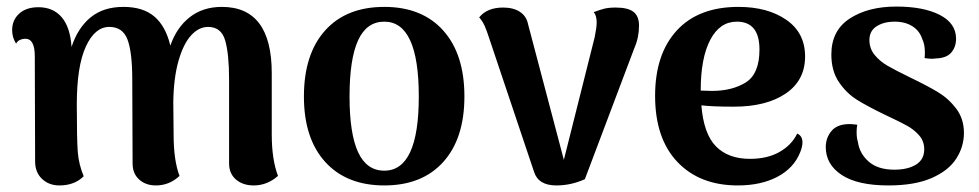

<svg xmlns="http://www.w3.org/2000/svg" viewBox="-20 -551 2982 585"><path d="M827 -15Q794 14 753 14Q720 14 699 -4Q678 -22 678 -53V-308Q678 -387 666 -428Q654 -469 614 -469Q586 -469 562.5 -443.5Q539 -418 524 -366Q509 -314 508 -240L509 -141Q509 -62 527 -15Q496 14 455 14Q424 14 404 -4Q384 -22 384 -53L383 -308Q383 -392 368.5 -430.5Q354 -469 313 -469Q269 -469 241.5 -409Q214 -349 214 -233Q214 -125 217 -87.5Q220 -50 235 -14Q207 14 161 14Q129 14 108 -6Q87 -26 87 -59L86 -380Q86 -433 57 -433Q49 -433 41 -429.5Q33 -426 29 -418Q17 -437 17 -459Q17 -490 38.5 -509.5Q60 -529 97 -529Q142 -529 168 -498.5Q194 -468 198 -408Q217 -466 256 -498Q295 -530 356 -530Q416 -530 450.5 -500.5Q485 -471 499 -412Q518 -467 558 -498.5Q598 -530 656 -530Q808 -530 808 -328V-141Q808 -65 827 -15Z M906 -257Q906 -386 970.5 -458Q1035 -530 1151 -530Q1266 -530 1330.5 -458Q1395 -386 1395 -257Q1395 -129 1330.5 -57.5Q1266 14 1151 14Q1036 14 971 -57.5Q906 -129 906 -257ZM1256 -257Q1256 -485 1151 -485Q1097 -485 1071 -428Q1045 -371 1045 -257Q1045 -144 1071 -87.5Q1097 -31 1151 -31Q1256 -31 1256 -257Z M1927 -473Q1927 -437 1913 -405L1762 -5Q1720 14 1675 14Q1620 14 1607 -28L1470 -436Q1463 -458 1456.5 -472.5Q1450 -487 1440 -498Q1464 -528 1513 -528Q1544 -528 1564 -515Q1584 -502 1589 -477L1698 -64L1792 -438Q1798 -468 1798 -482Q1798 -504 1789 -514Q1807 -521 1821 -524.5Q1835 -528 1856 -528Q1893 -528 1910 -515Q1927 -502 1927 -473Z M2425 -117Q2425 -104 2418 -87Q2399 -39 2349 -12.5Q2299 14 2228 14Q2112 14 2044 -57.5Q1976 -129 1976 -259Q1976 -386 2042 -458Q2108 -530 2230 -530Q2319 -530 2376 -490.5Q2433 -451 2433 -379Q2433 -306 2374 -266Q2315 -226 2216 -226Q2152 -226 2117 -230Q2124 -143 2161.5 -105Q2199 -67 2265 -67Q2318 -67 2355 -88Q2392 -109 2409 -144Q2425 -137 2425 -117ZM2115 -276V-275L2149 -274Q2211 -274 2252.5 -300Q2294 -326 2294 -400Q2294 -485 2225 -485Q2173 -485 2144 -429.5Q2115 -374 2115 -276Z M2496 -103Q2496 -131 2513.5 -152Q2531 -173 2569 -173Q2576 -173 2592 -171Q2590 -163 2590 -148Q2590 -131 2594 -118Q2599 -83 2627 -58.5Q2655 -34 2705 -34Q2746 -34 2771 -49.5Q2796 -65 2796 -96Q2796 -121 2780.5 -138.5Q2765 -156 2744.5 -167.5Q2724 -179 2677 -201Q2623 -227 2591 -247Q2559 -267 2536 -301Q2513 -335 2513 -385Q2513 -458 2569 -494.5Q2625 -531 2711 -531Q2794 -531 2843.5 -505.5Q2893 -480 2893 -433Q2893 -408 2878.5 -391Q2864 -374 2832 -373Q2827 -372 2817 -372Q2811 -372 2797 -374Q2798 -379 2798 -391Q2798 -416 2790 -432Q2782 -457 2760 -471Q2738 -485 2706 -485Q2673 -485 2651 -471Q2629 -457 2629 -429Q2629 -403 2645 -383.5Q2661 -364 2684.5 -350.5Q2708 -337 2751 -316Q2805 -290 2837.5 -270.5Q2870 -251 2893.5 -220Q2917 -189 2917 -146Q2917 -104 2893.5 -67.5Q2870 -31 2818.5 -8.5Q2767 14 2687 14Q2593 14 2544.5 -18Q2496 -50 2496 -103Z"/></svg>

Font: Arima Madurai Black
Style: Regular
Weight: 900
Designer: Joana Correia and Natanael Gama
Foundry: NDISCOVER
Version: Version 1.019